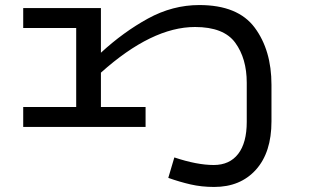

<svg xmlns="http://www.w3.org/2000/svg" viewBox="-20 -503 1240 761"><path d="M1056 -167V-22Q1056 101 994.5 169.5Q933 238 829 238Q779 238 735.5 228Q692 218 647 202L671 121Q761 151 827 151Q890 151 924 107Q958 63 958 -20V-175Q958 -271 912.5 -333.5Q867 -396 753 -396Q582 -396 380 -215V-79H557V0H72V-79H282V-392H72V-471H380V-294Q469 -376 566.5 -429.5Q664 -483 770 -483Q923 -483 989.5 -393.5Q1056 -304 1056 -167Z"/></svg>

Font: BioRhyme Expanded
Style: Regular
Weight: 400
Width: 7
Designer: Aoife Mooney
Foundry: Aoife Mooney Type
Version: Version 1.000